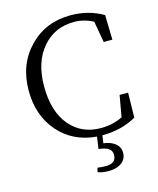

<svg xmlns="http://www.w3.org/2000/svg" viewBox="-140 -843 970 1178"><g transform="rotate(-15 345.0 -254.0)"><path d="M401 238Q363 238 334 227L340 200Q365 204 393 204Q459 204 459 150Q459 124 439.5 110Q420 96 376 91L387 15Q238 3 146.5 -101.5Q55 -206 55 -365Q55 -531 159 -638.5Q263 -746 421 -746Q537 -746 628 -692L632 -535H577L553 -670Q495 -701 432 -701Q309 -701 233 -613Q153 -522 153 -365Q153 -206 229 -116Q303 -29 425 -29Q500 -29 563 -60L587 -196H641L638 -38Q544 16 421 16L414 65Q459 70 487 92Q516 115 516 152Q516 190 487 213Q456 238 401 238Z"/></g></svg>

Font: Cactus Classical Serif
Style: Regular
Weight: 400
Designer: Henry Chan (via Glyphwiki)、田海東、宇文滿月
Foundry: Moonlit Owen
Version: Version 1.000